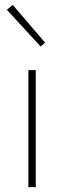

<svg xmlns="http://www.w3.org/2000/svg" viewBox="-20 -764 262 784"><path d="M96 0V-478H126V0ZM146 -574 8 -724 32 -744 164 -590Z"/></svg>

Font: Assistant ExtraLight ExtraLight
Style: Regular
Weight: 250
Version: Version 3.000